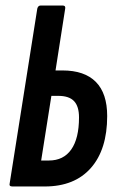

<svg xmlns="http://www.w3.org/2000/svg" viewBox="-20 -675 421 695"><path d="M25 0Q12 0 15 -11L115 -644Q118 -655 127 -655H207Q218 -655 216 -644L181 -420H206Q286 -420 327 -378.5Q368 -337 368 -255Q368 -134 309 -67Q250 0 142 0ZM129 -94H157Q210 -94 238 -134Q266 -174 266 -250Q266 -290 248 -309Q230 -328 191 -328H166Z"/></svg>

Font: Sofia Sans Extra Condensed
Style: Bold Italic
Weight: 700
Italic angle: -9°
Designer: Botio Nikoltchev, Ani Petrova
Foundry: lettersoup
Version: Version 4.101